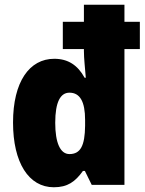

<svg xmlns="http://www.w3.org/2000/svg" viewBox="-20 -780 610 810"><path d="M207 10C265 10 297 -13 330 -59H338L367 0H505V-573H570V-688H505V-760H334V-688H245V-573H334V-565C334 -532 339 -491 342 -452H337C308 -505 267 -532 209 -532C104 -532 35 -435 35 -263C35 -94 101 10 207 10ZM273 -130C234 -130 213 -178 213 -262C213 -350 235 -389 273 -389C317 -389 339 -352 339 -274V-249C338 -166 320 -130 273 -130Z"/></svg>

Font: Noto Sans Khmer Condensed Black
Style: Regular
Weight: 900
Width: 3
Designer: Danh Hong and the Monotype Design Team
Foundry: Monotype Imaging Inc.
Version: Version 2.004